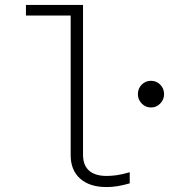

<svg xmlns="http://www.w3.org/2000/svg" viewBox="-20 -747 684 777"><path d="M411 10Q343 10 304.5 -24Q266 -58 266 -119V-684H85V-727H316V-121Q316 -78 340.5 -56.5Q365 -35 411 -35Q431 -35 452.5 -38Q474 -41 505 -50V-5Q477 3 455 6.5Q433 10 411 10ZM591 -312Q569 -312 553.5 -328Q538 -344 538 -366Q538 -389 553.5 -404.5Q569 -420 591 -420Q613 -420 628.5 -404.5Q644 -389 644 -366Q644 -344 628.5 -328Q613 -312 591 -312Z"/></svg>

Font: Red Hat Mono
Style: Regular
Weight: 300
Monospace: yes
Designer: Pentagram, MCKL
Foundry: Pentagram, MCKL
Version: Version 1.023